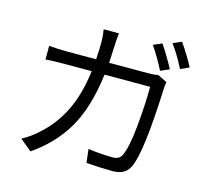

<svg xmlns="http://www.w3.org/2000/svg" viewBox="-119 -963 1238 1140"><g transform="rotate(15 500.0 -393.0)"><path d="M946 -688 893 -664Q850 -748 810 -801L863 -824Q884 -794 908.5 -754Q933 -714 946 -688ZM835 -647 781 -623Q765 -656 742 -695Q719 -734 700 -761L753 -784Q771 -758 795 -718Q819 -678 835 -647ZM779 -596 835 -568Q830 -540 830 -519Q814 -132 769 -36Q754 -4 728.5 10.5Q703 25 662 25Q592 25 501 18L491 -65Q576 -54 640 -54Q662 -54 676 -61Q690 -68 698 -86Q723 -137 736 -273Q749 -409 749 -516H469Q443 -309 368.5 -181Q294 -53 162 38L90 -21Q149 -53 192 -95Q271 -166 321 -267Q371 -368 390 -516H222Q142 -516 107 -512V-596Q165 -591 221 -591H397Q401 -655 401 -692Q401 -735 394 -775H488Q484 -747 482 -694Q481 -656 477 -591H715Q751 -591 779 -596Z"/></g></svg>

Font: Noto Sans SC
Style: Regular
Weight: 400
Designer: Ryoko NISHIZUKA ____ (kana & ideographs); Paul D. Hunt (Latin, Greek & Cyrillic); Wenlong ZHANG ___ (bopomofo); Sandoll 
Foundry: Adobe Systems Incorporated
Version: Version 1.004